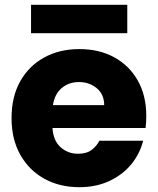

<svg xmlns="http://www.w3.org/2000/svg" viewBox="-20 -770 656 798"><path d="M575 -185Q561 -130 525 -86.5Q489 -43 434 -17.5Q379 8 310 8Q228 8 164.5 -27Q101 -62 64.5 -126.5Q28 -191 28 -279Q28 -368 64 -432Q100 -496 163.5 -531Q227 -566 310 -566Q392 -566 454.5 -532Q517 -498 552.5 -435.5Q588 -373 588 -288Q588 -261 585 -238H198Q202 -184 232.5 -157.5Q263 -131 304 -131Q340 -131 361 -147Q382 -163 393 -185ZM308 -429Q266 -429 236.5 -404Q207 -379 200 -333H413Q413 -378 382 -403.5Q351 -429 308 -429ZM109 -750H509V-632H109Z"/></svg>

Font: Poppins
Style: Bold
Weight: 700
Designer: Ninad Kale (Devanagari), Jonny Pinhorn (Latin)
Version: Version 5.002